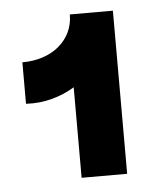

<svg xmlns="http://www.w3.org/2000/svg" viewBox="-38 -734 372 462"><g transform="rotate(-5 147.5 -503.0)"><path d="M23.4 -595.2V-495Q56.8 -493.2 86.6 -501.3Q116.4 -509.4 141.2 -524.6V-306H251.2V-700H147.2Q147.2 -676.6 138 -657.4Q128.8 -638.2 112.2 -624.2Q95.6 -610.2 72.8 -602.7Q50 -595.2 23.4 -595.2Z"/></g></svg>

Font: Fixel Variable
Style: Regular
Weight: 100
Width: 3
Designer: AlfaBravo + MacPaw
Foundry: Kyrylo Tkachov, Marchela Mozhyna, Serhii Makarenko, Maria Weinstein, Zakhar Kryvoshyya
Version: Version 1.211